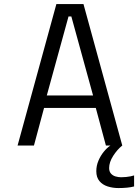

<svg xmlns="http://www.w3.org/2000/svg" viewBox="-20 -720 690 950"><path d="M585 0H504L454 -186H198L148 0H67L259 -700H393ZM319 -638.5 211.5 -247.5H440.5L333 -638.5ZM643.5 148V202.5Q629 206.5 608.8 208.5Q588.5 210.5 566 210.5Q538 210.5 512.8 202.5Q487.5 194.5 472 176Q456.5 157.5 456.5 127Q456.5 100 467 75.2Q477.5 50.5 493.5 30.8Q509.5 11 526.5 0H585Q560 20 540 51.2Q520 82.5 520 111.5Q520 128.5 529 138.8Q538 149 551.8 153Q565.5 157 579 157Q591.5 157 603.5 155.8Q615.5 154.5 626 152.5Q636.5 150.5 643.5 148Z"/></svg>

Font: Trispace Thin Light
Style: Regular
Weight: 300
Version: Version 1.210